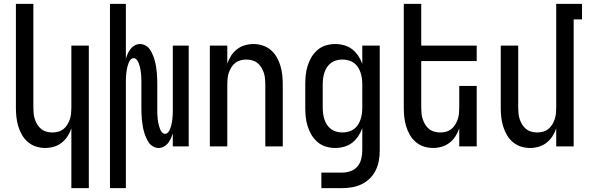

<svg xmlns="http://www.w3.org/2000/svg" viewBox="-20 -755 3040 990"><path d="M348 215V-93Q341 -72 328.5 -52.5Q316 -33 298 -19Q280 -5 258 1.5Q236 8 213 8Q189 8 165.5 0.5Q142 -7 123.5 -23Q105 -39 93 -60Q81 -81 74 -104.5Q67 -128 64.5 -152Q62 -176 62 -200V-735H152V-200Q152 -185 153.5 -169.5Q155 -154 160 -139.5Q165 -125 173 -112Q181 -99 193 -89.5Q205 -80 220 -76Q235 -72 250 -72Q265 -72 280 -76Q295 -80 307 -89.5Q319 -99 327 -112Q335 -125 340 -139.5Q345 -154 346.5 -169.5Q348 -185 348 -200V-520H438V215Z M547 215V-735H629V-452Q633 -466 639 -479Q645 -492 653.5 -503Q662 -514 675 -521Q688 -528 702 -528Q717 -528 731 -520Q745 -512 753.5 -499Q762 -486 768 -471.5Q774 -457 778 -442.5Q782 -428 784.5 -412.5Q787 -397 788.5 -381.5Q790 -366 790.5 -350.5Q791 -335 791 -320V-200Q791 -191 791 -181.5Q791 -172 791.5 -162.5Q792 -153 793 -143.5Q794 -134 795.5 -125Q797 -116 799.5 -107Q802 -98 805.5 -89Q809 -80 815.5 -72.5Q822 -65 831 -65Q840 -65 846.5 -72.5Q853 -80 856.5 -89Q860 -98 862.5 -107Q865 -116 866.5 -125Q868 -134 869 -143.5Q870 -153 870.5 -162.5Q871 -172 871 -181.5Q871 -191 871 -200V-520H953V0H871V-68Q867 -54 861 -41Q855 -28 846.5 -17Q838 -6 825 1Q812 8 798 8Q783 8 769 0Q755 -8 746.5 -21Q738 -34 732 -48.5Q726 -63 722 -77.5Q718 -92 715.5 -107.5Q713 -123 711.5 -138.5Q710 -154 709.5 -169.5Q709 -185 709 -200V-320Q709 -329 709 -338.5Q709 -348 708.5 -357.5Q708 -367 707 -376.5Q706 -386 704.5 -395Q703 -404 700.5 -413Q698 -422 694.5 -431Q691 -440 684.5 -447.5Q678 -455 669 -455Q660 -455 653.5 -447.5Q647 -440 643.5 -431Q640 -422 637.5 -413Q635 -404 633.5 -395Q632 -386 631 -376.5Q630 -367 629.5 -357.5Q629 -348 629 -338.5Q629 -329 629 -320V215Z M1062 0V-520H1152V-427Q1159 -448 1171.5 -467.5Q1184 -487 1202 -501Q1220 -515 1242 -521.5Q1264 -528 1287 -528Q1311 -528 1334.5 -520.5Q1358 -513 1376.5 -497Q1395 -481 1407 -460Q1419 -439 1426 -415.5Q1433 -392 1435.5 -368Q1438 -344 1438 -320V0H1348V-320Q1348 -335 1346.5 -350.5Q1345 -366 1340 -380.5Q1335 -395 1327 -408Q1319 -421 1307 -430.5Q1295 -440 1280 -444Q1265 -448 1250 -448Q1235 -448 1220 -444Q1205 -440 1193 -430.5Q1181 -421 1173 -408Q1165 -395 1160 -380.5Q1155 -366 1153.5 -350.5Q1152 -335 1152 -320V0Z M1637 215V135H1744Q1766 135 1787.5 127.5Q1809 120 1823 103.5Q1837 87 1842.5 65Q1848 43 1848 21V-94Q1840 -72 1827 -52.5Q1814 -33 1796 -19Q1778 -5 1755 1.5Q1732 8 1709 8Q1684 8 1660.5 1Q1637 -6 1618 -22Q1599 -38 1586.5 -59Q1574 -80 1566.5 -103.5Q1559 -127 1556.5 -151.5Q1554 -176 1554 -200V-320Q1554 -344 1556.5 -368.5Q1559 -393 1566.5 -416.5Q1574 -440 1586.5 -461Q1599 -482 1618 -498Q1637 -514 1660.5 -521Q1684 -528 1709 -528Q1732 -528 1755 -521.5Q1778 -515 1796 -501Q1814 -487 1827 -467.5Q1840 -448 1848 -426V-520H1938V21Q1938 47 1933.5 73Q1929 99 1917.5 122.5Q1906 146 1887.5 164.5Q1869 183 1845.5 194.5Q1822 206 1796 210.5Q1770 215 1744 215ZM1746 -72Q1761 -72 1776.5 -76Q1792 -80 1804.5 -89Q1817 -98 1825.5 -111Q1834 -124 1839 -139Q1844 -154 1846 -169.5Q1848 -185 1848 -200V-320Q1848 -335 1846 -350.5Q1844 -366 1839 -381Q1834 -396 1825.5 -409Q1817 -422 1804.5 -431Q1792 -440 1776.5 -444Q1761 -448 1746 -448Q1731 -448 1715.5 -444Q1700 -440 1687.5 -431Q1675 -422 1666.5 -409Q1658 -396 1653 -381Q1648 -366 1646 -350.5Q1644 -335 1644 -320V-200Q1644 -185 1646 -169.5Q1648 -154 1653 -139Q1658 -124 1666.5 -111Q1675 -98 1687.5 -89Q1700 -80 1715.5 -76Q1731 -72 1746 -72Z M2213 8Q2189 8 2165.5 0.5Q2142 -7 2123.5 -23Q2105 -39 2093 -60Q2081 -81 2074 -104.5Q2067 -128 2064.5 -152Q2062 -176 2062 -200V-735H2152V-520H2438V-440H2152V-200Q2152 -185 2153.5 -169.5Q2155 -154 2160 -139.5Q2165 -125 2173 -112Q2181 -99 2193 -89.5Q2205 -80 2220 -76Q2235 -72 2250 -72Q2265 -72 2280 -76Q2295 -80 2307 -89.5Q2319 -99 2327 -112Q2335 -125 2340 -139.5Q2345 -154 2346.5 -169.5Q2348 -185 2348 -200V-312H2438V0H2348V-93Q2341 -72 2328.5 -52.5Q2316 -33 2298 -19Q2280 -5 2258 1.5Q2236 8 2213 8Z M2713 8Q2689 8 2665.5 0.5Q2642 -7 2623.5 -23Q2605 -39 2593 -60Q2581 -81 2574 -104.5Q2567 -128 2564.5 -152Q2562 -176 2562 -200V-520H2652V-200Q2652 -185 2653.5 -169.5Q2655 -154 2660 -139.5Q2665 -125 2673 -112Q2681 -99 2693 -89.5Q2705 -80 2720 -76Q2735 -72 2750 -72Q2765 -72 2780 -76Q2795 -80 2807 -89.5Q2819 -99 2827 -112Q2835 -125 2840 -139.5Q2845 -154 2846.5 -169.5Q2848 -185 2848 -200V-735H2981V-655H2938V0H2848V-93Q2841 -72 2828.5 -52.5Q2816 -33 2798 -19Q2780 -5 2758 1.5Q2736 8 2713 8Z"/></svg>

Font: Iosevka Term Curly Medium
Style: Regular
Weight: 500
Designer: Belleve Invis
Foundry: Belleve Invis
Version: Version 32.3.0